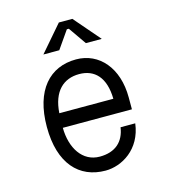

<svg xmlns="http://www.w3.org/2000/svg" viewBox="-112 -834 824 934"><g transform="rotate(-15 300.0 -367.5)"><path d="M305 10C386 10 487 -47 503 -175H429C419 -105 374 -63 295 -63C208 -63 158 -143 157 -245H505V-305C505 -454 421 -550 305 -550C172 -550 83 -454 83 -269C83 -84 172 10 305 10ZM431 -318H159C166 -427 222 -477 301 -477C378 -477 429 -427 431 -318ZM238 -614 300 -703H310L372 -614H452L339 -745H271L158 -614Z"/></g></svg>

Font: Fliege Mono Light
Style: Regular
Weight: 300
Version: Version 0.020;Glyphs 3.3 (3306)